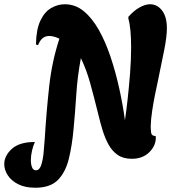

<svg xmlns="http://www.w3.org/2000/svg" viewBox="-104 -742 829 902"><path d="M62 140Q14 140 -18.5 123.5Q-51 107 -67.5 81.5Q-84 56 -84 29Q-84 -10 -48.5 -42.5Q-13 -75 60 -75Q52 -58 46.5 -34.5Q41 -11 41 10Q41 30 46.5 44Q52 58 65 58Q81 58 89 35Q97 12 100.5 -21.5Q104 -55 106 -87Q114 -217 127 -335.5Q140 -454 175 -560Q149 -573 127 -573Q91 -573 75 -530L65 -533Q66 -603 85.5 -644.5Q105 -686 136 -704Q167 -722 200 -722Q250 -722 289.5 -689.5Q329 -657 360.5 -601Q392 -545 415.5 -474.5Q439 -404 456 -327.5Q473 -251 483 -177Q489 -217 495.5 -275Q502 -333 507 -397Q512 -461 512 -519Q512 -561 509 -595.5Q506 -630 499 -655V-663Q525 -692 551.5 -707Q578 -722 601 -722Q635 -722 657.5 -692.5Q680 -663 680 -609Q680 -571 668 -509.5Q656 -448 636 -353Q631 -331 624 -296Q617 -261 611 -222Q605 -183 604 -149Q604 -135 606 -119Q608 -103 627 -103Q628 -99 628 -97Q628 -95 628 -93Q627 -55 596 -25.5Q565 4 515 4Q475 4 448.5 -14.5Q422 -33 405.5 -63.5Q389 -94 378 -130Q367 -166 359 -200Q337 -289 319.5 -352Q302 -415 276 -469Q260 -384 254.5 -299Q249 -214 242 -140Q235 -60 219.5 3.5Q204 67 168 103.5Q132 140 62 140Z"/></svg>

Font: Agbalumo
Style: Regular
Weight: 400
Designer: Raphael Alegbeleye
Foundry: Sorkin Type Co.
Version: Version 1.000; ttfautohint (v1.8.4)